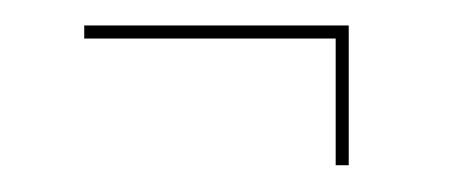

<svg xmlns="http://www.w3.org/2000/svg" viewBox="-20 -306 346 147"><path d="M237 -179.5V-276.5H44.5V-286.5H247V-179.5Z"/></svg>

Font: Imbue 100pt Medium
Style: Regular
Weight: 500
Designer: Tyler Finck
Foundry: Etcetera Type Company
Version: Version 1.102; ttfautohint (v1.8.3)